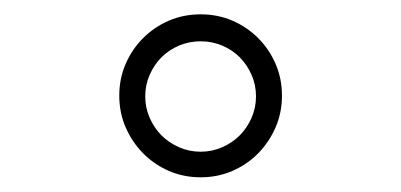

<svg xmlns="http://www.w3.org/2000/svg" viewBox="-20 -693 552 264"><path d="M179.7 -560.5Q179.7 -544.9 185.8 -531Q191.9 -517.1 202.1 -506.8Q212.4 -496.6 226.3 -490.5Q240.2 -484.4 255.9 -484.4Q271.5 -484.4 285.4 -490.5Q299.3 -496.6 309.6 -506.8Q319.8 -517.1 325.9 -531Q332 -544.9 332 -560.5Q332 -576.2 325.9 -590.1Q319.8 -604 309.6 -614.3Q299.3 -624.5 285.4 -630.4Q271.5 -636.2 255.9 -636.2Q240.2 -636.2 226.3 -630.4Q212.4 -624.5 202.1 -614.3Q191.9 -604 185.8 -590.1Q179.7 -576.2 179.7 -560.5ZM144 -561.5Q144 -585 152.8 -605.2Q161.6 -625.5 176.8 -640.6Q191.9 -655.8 212.2 -664.6Q232.4 -673.3 255.9 -673.3Q279.3 -673.3 299.6 -664.6Q319.8 -655.8 335 -640.6Q350.1 -625.5 358.9 -605.2Q367.7 -585 367.7 -561.5Q367.7 -538.1 358.9 -517.8Q350.1 -497.6 335 -482.2Q319.8 -466.8 299.6 -458Q279.3 -449.2 255.9 -449.2Q232.4 -449.2 212.2 -458Q191.9 -466.8 176.8 -482.2Q161.6 -497.6 152.8 -517.8Q144 -538.1 144 -561.5Z"/></svg>

Font: Kurinto Book Core
Style: Regular
Weight: 400
Designer: Kurinto was developed by Clint Goss from a range of fonts that are compatible with the SIL Open Font License Version 1.1
Foundry: Clinton F. Goss
Version: Version 2.196; July 25, 2020